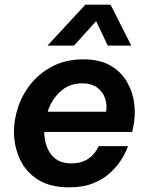

<svg xmlns="http://www.w3.org/2000/svg" viewBox="-20 -795 638 825"><path d="M184 -599 347 -775H455L544 -599H443L393 -704L298 -599ZM277 10Q195 10 142.5 -23.5Q90 -57 65 -112Q40 -167 40 -229Q40 -284 59.5 -339.5Q79 -395 117 -440Q155 -485 210.5 -512.5Q266 -540 339 -540Q409 -540 455 -513Q501 -486 526 -442.5Q551 -399 557 -347.5Q563 -296 552 -247L548 -228H170Q171 -170 199.5 -131.5Q228 -93 287 -93Q321 -93 343.5 -104Q366 -115 379.5 -130Q393 -145 398.5 -156Q404 -167 404 -167H530Q530 -167 523 -149.5Q516 -132 499 -105.5Q482 -79 453.5 -52.5Q425 -26 381.5 -8Q338 10 277 10ZM185 -315H436Q441 -346 431 -374Q421 -402 396.5 -419.5Q372 -437 333 -437Q277 -437 238.5 -401Q200 -365 185 -315Z"/></svg>

Font: Be Vietnam Pro SemiBold
Style: Italic
Weight: 600
Italic angle: -12°
Designer: Lam Bao, Tony Le, Vietanh Nguyen
Foundry: Yellow Type Foundry
Version: Version 1.002; ttfautohint (v1.8.3)